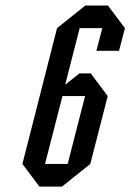

<svg xmlns="http://www.w3.org/2000/svg" viewBox="-20 -687 480 707"><path d="M125 0 62.5 -83.3 190 -583.3 294.2 -666.7H377.5L440 -583.3L418.3 -500H335L356.7 -583.3H273.3L220 -375L272.5 -416.7H314.2L376.7 -333.3L312.5 -83.3L208.3 0ZM145.8 -83.3H229.2L293.3 -333.3H210Z"/></svg>

Font: Yulong
Style: Italic
Weight: 400
Italic angle: -14.25°
Designer: GGBotNet
Foundry: f0n7.com
Version: 1.00